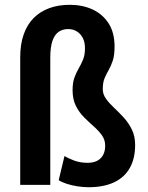

<svg xmlns="http://www.w3.org/2000/svg" viewBox="-20 -781 626 811"><path d="M192.4 -537.6V0H65.4V-539.6Q65.4 -594.2 80.1 -635.7Q94.7 -677.2 122.1 -704.8Q149.4 -732.4 188.2 -746.6Q227.1 -760.7 274.9 -760.7Q328.1 -760.7 370.6 -741.2Q413.1 -721.7 438.5 -682.6Q463.9 -643.6 463.9 -584.5Q463.9 -547.4 456.3 -524.7Q448.7 -502 439 -485.1Q429.2 -468.3 421.6 -450.2Q414.1 -432.1 414.1 -404.3Q414.1 -382.8 427.7 -363.8Q441.4 -344.7 461.9 -325.7Q482.4 -306.6 502.9 -284.2Q523.4 -261.7 537.1 -233.6Q550.8 -205.6 550.8 -168.5Q550.8 -111.3 528.1 -71.3Q505.4 -31.2 461.4 -10.7Q417.5 9.8 354.5 9.8Q331.5 9.8 306.6 5.9Q281.7 2 261 -4.9Q240.2 -11.7 228 -20L252.4 -122.1Q266.6 -112.8 292.7 -103Q318.8 -93.3 350.1 -93.3Q375.5 -93.3 391.8 -102.5Q408.2 -111.8 416.3 -127.9Q424.3 -144 424.3 -165.5Q424.3 -190.4 410.4 -209.7Q396.5 -229 376 -247.1Q355.5 -265.1 334.7 -285.9Q314 -306.6 300.3 -334.2Q286.6 -361.8 286.6 -399.9Q286.6 -432.1 294.4 -453.4Q302.2 -474.6 312.5 -492.2Q322.8 -509.8 330.8 -529.3Q338.9 -548.8 338.9 -577.1Q338.9 -602.5 329.8 -620.4Q320.8 -638.2 304.7 -648.2Q288.6 -658.2 267.6 -658.2Q244.1 -658.2 227.3 -646.2Q210.4 -634.3 201.4 -607.9Q192.4 -581.5 192.4 -537.6Z"/></svg>

Font: Roboto SemiCondensed SemiBold
Style: Regular
Weight: 600
Width: 4
Designer: Christian Robertson
Foundry: Google
Version: Version 3.009; 2024